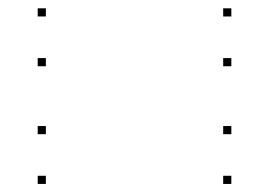

<svg xmlns="http://www.w3.org/2000/svg" viewBox="-20 -570 660 471"><path d="M547.5 -407.5V-427.5H527.5V-407.5ZM547.5 -529.6V-549.6H527.5V-529.6ZM92.5 -529.6V-549.6H72.5V-529.6ZM92.5 -407.5V-427.5H72.5V-407.5ZM547.5 -118.8V-138.8H527.5V-118.8ZM547.5 -240.8V-260.8H527.5V-240.8ZM92.5 -240.8V-260.8H72.5V-240.8ZM92.5 -118.8V-138.8H72.5V-118.8Z"/></svg>

Font: Monaspace Krypton Dots Var
Style: Regular
Weight: 400
Designer: Riley Cran and the Lettermatic Team
Version: Version 1.100 (Monaspace Krypton Dots)